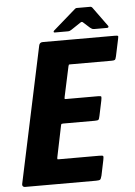

<svg xmlns="http://www.w3.org/2000/svg" viewBox="-56 -862 638 905"><g transform="rotate(-5 262.5 -409.5)"><path d="M25 0Q19 0 15.5 -4Q12 -8 13 -14L150 -658Q153 -673 168 -673H508Q522 -673 524 -671Q526 -669 523 -656L506 -576Q503 -562 499 -559.5Q495 -557 483 -557H289Q282 -557 281.5 -556Q281 -555 279 -549L248 -405Q247 -398 247.5 -397Q248 -396 254 -396H404Q419 -396 420.5 -393Q422 -390 419 -374L404 -303Q401 -288 397.5 -285Q394 -282 380 -282H230Q225 -282 223 -281Q221 -280 220 -275L189 -125Q188 -119 188.5 -117.5Q189 -116 195 -116H387Q404 -116 405.5 -112.5Q407 -109 404 -94L389 -22Q385 -6 380.5 -3Q376 0 361 0ZM228 -713Q224 -713 223.5 -716Q223 -719 226 -722L329 -812Q336 -819 341 -819H405Q412 -819 416 -813L482 -722Q484 -719 482.5 -716Q481 -713 476 -713H417Q409 -713 405 -715Q401 -717 396 -721L365 -749Q360 -754 353 -749L308 -719Q303 -716 299.5 -714.5Q296 -713 290 -713Z"/></g></svg>

Font: Glory ExtraBold
Style: Italic
Weight: 800
Italic angle: -12°
Version: Version 1.011